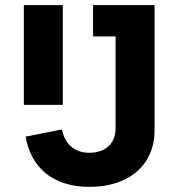

<svg xmlns="http://www.w3.org/2000/svg" viewBox="-20 -718 696 749"><path d="M330 11C482 11 583 -74 583 -210V-698H343V-576H431V-219C431 -149 381 -122 329 -122C272 -122 233 -154 222 -213L80 -185C100 -68 182 11 330 11ZM73 -309H225V-698H73Z"/></svg>

Font: IBM Plex Devanagari
Style: Bold
Weight: 700
Designer: Mike Abbink, Paul van der Laan, Pieter van Rosmalen, Erin McLaughlin
Foundry: Bold Monday
Version: Version 1.0